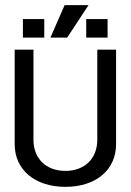

<svg xmlns="http://www.w3.org/2000/svg" viewBox="-20 -713 508 746"><path d="M234 13C353 13 431 -53 431 -153V-520H358V-170C358 -97 309 -49 234 -49C159 -49 110 -97 110 -170V-520H37V-153C37 -53 116 13 234 13ZM69 -567H152V-639H69ZM176 -567H241L324 -693H231ZM315 -567H398V-639H315Z"/></svg>

Font: Non Bureau Light
Style: Regular
Weight: 300
Designer: Jona Saucedo
Foundry: Non Foundry
Version: Version 1.000;FEAKit 1.0